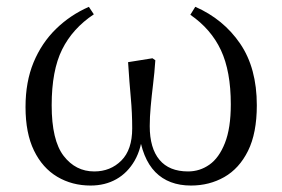

<svg xmlns="http://www.w3.org/2000/svg" viewBox="-20 -543 848 577"><path d="M252.1 14.6Q196.7 14.6 152.2 -11.7Q107.7 -38.1 82.2 -90.4Q56.7 -142.6 56.7 -221.4Q56.7 -297.1 80.9 -355.6Q105.2 -414.1 148.3 -456.1Q191.4 -498.1 247.1 -522.4L262 -500Q198.1 -457.5 166.7 -394.3Q135.3 -331.2 135.3 -226.6Q135.3 -121.3 171.3 -74.5Q207.3 -27.8 263.2 -27.8Q311.9 -27.8 344.6 -60.4Q377.3 -93 377.3 -157.3Q377.3 -203.8 373.1 -249Q368.9 -294.1 364.9 -356.2L438.2 -367.9L446.8 -361.9Q444.4 -324.8 440 -289.5Q435.7 -254.2 432.9 -222.8Q430 -191.4 430 -164.1Q430 -97.7 459.2 -62.8Q488.3 -27.8 545.1 -27.8Q580.5 -27.8 609.4 -48.2Q638.3 -68.5 655.9 -113.1Q673.6 -157.6 673.6 -229.5Q673.6 -328.9 643.9 -392.3Q614.3 -455.6 552 -498.6L566.9 -522.6Q651.7 -485.3 701.7 -411.9Q751.8 -338.4 751.8 -226.7Q751.8 -142.9 725.4 -89.7Q699 -36.5 654 -10.9Q609.1 14.6 554 14.6Q486.7 14.6 446.8 -25.9Q407 -66.5 396.7 -149.5H409Q405.9 -97.3 384.7 -60.4Q363.5 -23.6 329.6 -4.5Q295.8 14.6 252.1 14.6Z"/></svg>

Font: Noto Serif KR ExtraLight
Style: Regular
Weight: 200
Designer: Ryoko NISHIZUKA 西塚涼子 (kana & ideographs); Frank Grießhammer (Latin, Greek & Cyrillic); Wenlong ZHANG 张文龙 (bopomofo); San
Foundry: Adobe
Version: Version 2.002-H1;hotconv 1.1.0;makeotfexe 2.6.0